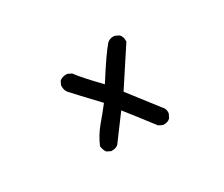

<svg xmlns="http://www.w3.org/2000/svg" viewBox="-96 -770 1191 1023"><g transform="rotate(-30 500.0 -258.5)"><path d="M394.5 -18.6Q379.9 -5.9 359.4 -5.9Q355.5 -5.9 349.6 -5.9L326.2 -17.6Q313.5 -35.2 311.5 -58.6Q335.9 -115.2 374 -160.2Q412.1 -205.1 445.3 -248Q338.9 -360.4 305.7 -397.5Q293.9 -413.1 293.9 -434.6Q293.9 -437.5 293.9 -443.4L305.7 -466.8Q316.4 -474.6 326.2 -477.1Q335.9 -479.5 341.8 -479.5Q347.7 -479.5 353.5 -479.5L377 -467.8Q409.2 -423.8 499 -331.1Q587.9 -471.7 627 -515.6Q642.6 -529.3 663.1 -529.3Q673.8 -529.3 676.8 -527.3L698.2 -516.6Q711.9 -501 711.9 -479.5Q711.9 -476.6 711.9 -470.7L565.4 -247.1Q699.2 -74.2 700.2 -73.2Q716.8 -56.6 716.8 -36.1Q716.8 -26.4 714.8 -23.4L704.1 -2Q694.3 6.8 685.1 9.3Q675.8 11.7 669.9 11.7Q664.1 11.7 658.2 11.7L634.8 0Q542 -121.1 504.9 -167Z"/></g></svg>

Font: JasonHandwriting2
Style: SemiBold
Weight: 600
Version: Version 1.04.7